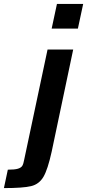

<svg xmlns="http://www.w3.org/2000/svg" viewBox="-125 -763 445 981"><path d="M139 -617 166 -743H300L273 -617ZM-1 51 118 -510H249L139 12Q119 103 97 140.5Q75 178 34 188Q-7 198 -105 198L-85 104Q-50 104 -33.5 99Q-17 94 -11 84Q-5 74 -1 51Z"/></svg>

Font: Saira Semi Condensed SemiBold
Style: Italic
Weight: 600
Width: 4
Italic angle: -12°
Designer: Hector Gatti with collaboration of the Omnibus-Type team
Foundry: Omnibus-Type
Version: Version 1.001; ttfautohint (v1.8)